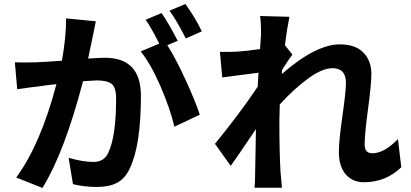

<svg xmlns="http://www.w3.org/2000/svg" viewBox="-20 -886 2040 952"><path d="M980.5 -730.5 901.4 -695.3Q852.5 -791 820.3 -833L899.4 -866.2Q949.2 -796.9 980.5 -730.5ZM307.6 -794.9 455.1 -780.3Q449.2 -752.9 438.5 -698.2Q435.5 -684.6 428.2 -649.9Q420.9 -615.2 417 -595.7Q483.4 -599.6 500 -599.6Q678.7 -599.6 678.7 -411.1Q678.7 -164.1 623 -49.8Q599.6 0 560.1 20.5Q520.5 41 460 41Q400.4 41 341.8 27.3L320.3 -103.5Q392.6 -83 442.4 -83Q495.1 -83 515.6 -126Q555.7 -206.1 555.7 -397.5Q555.7 -453.1 533.2 -470.2Q510.7 -487.3 460 -487.3Q448.2 -487.3 391.6 -483.4Q299.8 -130.9 190.4 45.9L60.5 -5.9Q181.6 -170.9 259.8 -468.8Q203.1 -462.9 174.8 -458Q128.9 -453.1 65.4 -443.4L53.7 -577.1Q80.1 -575.2 159.2 -577.1Q206.1 -579.1 287.1 -585Q308.6 -707 307.6 -794.9ZM861.3 -683.6 809.6 -662.1Q850.6 -597.7 898.9 -492.7Q947.3 -387.7 970.7 -317.4L844.7 -257.8Q823.2 -348.6 775.4 -459Q727.5 -569.3 677.7 -630.9L769.5 -669.9Q725.6 -756.8 702.1 -788.1L781.2 -821.3Q814.5 -773.4 861.3 -683.6Z M1953.1 -196.3 1969.7 -56.6Q1892.6 17.6 1784.2 17.6Q1727.5 17.6 1693.8 -22Q1660.2 -61.5 1660.2 -131.8Q1660.2 -188.5 1677.7 -310.1Q1695.3 -431.6 1695.3 -474.6Q1695.3 -547.9 1628.9 -547.9Q1577.1 -547.9 1506.3 -495.6Q1435.5 -443.4 1367.2 -368.2Q1365.2 -311.5 1365.2 -288.1Q1365.2 -124 1371.1 -31.2Q1372.1 -20.5 1375 10.3Q1377.9 41 1377.9 44.9H1242.2Q1245.1 12.7 1245.1 -28.3Q1246.1 -68.4 1247.1 -136.7Q1248 -205.1 1249 -246.1Q1143.6 -89.8 1124 -63.5L1045.9 -172.9Q1170.9 -326.2 1257.8 -456.1L1261.7 -525.4Q1238.3 -522.5 1174.3 -514.2Q1110.4 -505.9 1082 -502L1070.3 -628.9Q1112.3 -627.9 1156.2 -629.9Q1199.2 -632.8 1269.5 -642.6Q1270.5 -658.2 1271.5 -675.3Q1272.5 -692.4 1273.4 -703.1Q1274.4 -713.9 1274.4 -718.8Q1274.4 -776.4 1269.5 -806.6L1415 -802.7Q1403.3 -745.1 1392.6 -662.1L1429.7 -615.2Q1410.2 -589.8 1378.9 -540Q1378.9 -532.2 1377 -518.6Q1545.9 -666 1665 -666Q1742.2 -666 1781.7 -625.5Q1821.3 -585 1821.3 -519.5Q1821.3 -468.8 1804.7 -344.7Q1788.1 -220.7 1788.1 -168.9Q1788.1 -126 1826.2 -126Q1884.8 -126 1953.1 -196.3Z"/></svg>

Font: Gen Shin Gothic Monospace Bold
Style: Bold
Weight: 700
Designer: [Source Han Sans]
Ryoko NISHIZUKA  (kana & ideographs); Paul D. Hunt (Latin, Greek & Cyrillic); Wenlong ZHANG  (bopomofo
Version: Version 1.002.20150607